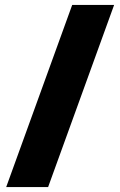

<svg xmlns="http://www.w3.org/2000/svg" viewBox="-20 -744 482 774"><path d="M440 -724H271L5 10H174Z"/></svg>

Font: Noto Sans Arabic UI Bk
Style: Regular
Weight: 900
Designer: Monotype Design Team, Nadine Chahine and Nizar Qandah
Foundry: Monotype Imaging Inc.
Version: Version 2.010